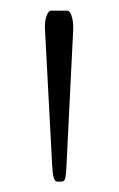

<svg xmlns="http://www.w3.org/2000/svg" viewBox="-20 -732 223 361"><path d="M86.9 -390.6Q79.6 -390.6 78.1 -420.4L64.5 -678.2V-683.1Q64.5 -694.3 67.9 -703.1Q71.3 -711.9 76.2 -711.9H106.4Q111.3 -711.9 114.5 -702.4Q117.7 -692.9 117.7 -680.2V-677.7L105 -420.4Q104.5 -411.1 104.2 -407.5Q104 -403.8 103 -398.9Q102.1 -394 100.3 -392.3Q98.6 -390.6 96.2 -390.6Z"/></svg>

Font: BenchNine Light
Style: Regular
Weight: 300
Version: Version 1 ; ttfautohint (v0.92.18-e454-dirty) -l 8 -r 50 -G 